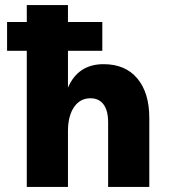

<svg xmlns="http://www.w3.org/2000/svg" viewBox="-20 -740 668 760"><path d="M86 0V-539H8V-653H86V-720H249V-653H385V-539H249V-393Q289 -486 390 -486Q476 -486 523.5 -429.5Q571 -373 571 -272V0H408V-256Q408 -302 390 -326.5Q372 -351 338 -351Q297 -351 273 -316Q249 -281 249 -220V0Z"/></svg>

Font: Wix Madefor Text ExtraBold
Style: Regular
Weight: 800
Designer: Dalton Maag Ltd
Foundry: Dalton Maag Ltd
Version: Version 3.100